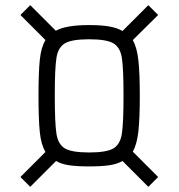

<svg xmlns="http://www.w3.org/2000/svg" viewBox="-20 -715 691 743"><path d="M59 -30 156 -127Q139 -155 134 -204Q129 -253 129 -345Q129 -435 134 -483.5Q139 -532 156 -560L59 -657L97 -695L196 -596Q235 -618 325 -618Q372 -618 403 -612.5Q434 -607 454 -595L554 -695L592 -657L494 -560Q510 -531 515.5 -482Q521 -433 521 -345Q521 -256 515.5 -206.5Q510 -157 494 -128L592 -30L554 8L454 -92Q434 -80 403 -75.5Q372 -71 325 -71Q278 -71 247.5 -75.5Q217 -80 197 -92L97 8ZM458 -345Q458 -451 451.5 -491.5Q445 -532 418.5 -547.5Q392 -563 325 -563Q258 -563 231.5 -547.5Q205 -532 198.5 -491.5Q192 -451 192 -345Q192 -238 198.5 -197Q205 -156 231.5 -140.5Q258 -125 325 -125Q392 -125 418.5 -140.5Q445 -156 451.5 -197Q458 -238 458 -345Z"/></svg>

Font: Saira Semi Condensed Light
Style: Regular
Weight: 300
Width: 4
Designer: Hector Gatti with collaboration of the Omnibus-Type team
Foundry: Omnibus-Type
Version: Version 1.001; ttfautohint (v1.8)